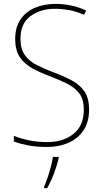

<svg xmlns="http://www.w3.org/2000/svg" viewBox="-20 -744 527 985"><path d="M437 -182Q437 -118 408.5 -75.5Q380 -33 331.5 -11.5Q283 10 221 10Q167 10 125.5 2Q84 -6 51 -18V-47Q86 -33 129 -24Q172 -15 223 -15Q304 -15 357 -57Q410 -99 410 -182Q410 -231 389.5 -261Q369 -291 330 -311.5Q291 -332 236 -353Q185 -372 145 -394Q105 -416 81.5 -451Q58 -486 58 -544Q58 -604 85 -644Q112 -684 159 -704Q206 -724 265 -724Q349 -724 422 -690L411 -668Q371 -686 333.5 -692.5Q296 -699 263 -699Q187 -699 136 -661Q85 -623 85 -546Q85 -493 107 -462Q129 -431 166.5 -411.5Q204 -392 249 -375Q306 -354 348 -331.5Q390 -309 413.5 -274.5Q437 -240 437 -182ZM281 68Q272 106 257 146Q242 186 222 221H206V214Q214 197 223.5 169Q233 141 241 111.5Q249 82 251 61H281Z"/></svg>

Font: Noto Sans Khmer UI SemiCondensed Thin
Style: Regular
Weight: 100
Width: 4
Designer: Danh Hong and the Monotype Design Team
Foundry: Monotype Imaging Inc.
Version: Version 2.002; ttfautohint (v1.8.4.7-5d5b)